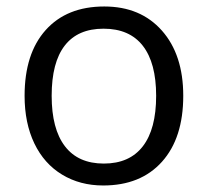

<svg xmlns="http://www.w3.org/2000/svg" viewBox="-20 -565 644 595"><path d="M547.9 -268.1Q547.9 -137.2 481.9 -63.7Q416 9.8 299.8 9.8Q228 9.8 172.4 -23.9Q116.7 -57.6 86.4 -120.6Q56.2 -183.6 56.2 -268.1Q56.2 -398.9 121.6 -471.9Q187 -544.9 303.2 -544.9Q415.5 -544.9 481.7 -470.2Q547.9 -395.5 547.9 -268.1ZM140.1 -268.1Q140.1 -165.5 181.2 -111.8Q222.2 -58.1 301.8 -58.1Q381.3 -58.1 422.6 -111.6Q463.9 -165 463.9 -268.1Q463.9 -370.1 422.6 -423.1Q381.3 -476.1 300.8 -476.1Q221.2 -476.1 180.7 -423.8Q140.1 -371.6 140.1 -268.1Z"/></svg>

Font: f02100778
Style: Regular
Weight: 400
Foundry: Ascender Corporation
Version: Version 1.10